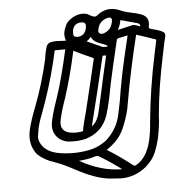

<svg xmlns="http://www.w3.org/2000/svg" viewBox="-55 -865 865 912"><g transform="rotate(-5 377.0 -409.0)"><path d="M531.2 -710.4 590.3 -724.1Q600.6 -727.5 606.4 -727.5Q615.7 -727.5 639.6 -717.8V-719.7Q639.6 -733.9 616.2 -737.3L547.4 -756.3L545.9 -747.1Q542.5 -730 533.2 -713.4Q531.7 -712.9 531.2 -710.4ZM554.2 -60.5Q558.6 -60.5 576.7 -72.8Q619.1 -106 634.8 -179.2Q643.6 -219.7 646 -260.3Q661.1 -421.4 696.3 -585L708.5 -643.6Q709 -644.5 709 -645.5Q709 -650.4 702.6 -651.9L697.3 -653.3Q644.5 -671.9 618.2 -679.7L616.2 -680.7Q596.7 -601.1 579.6 -521.5Q562.5 -441.9 548.8 -362.3Q546.9 -348.1 543.9 -334.5Q533.7 -288.1 511 -237.3Q488.3 -186.5 429.2 -147.5Q478.5 -118.2 552.2 -61.5Q552.7 -60.5 554.2 -60.5ZM494.6 -49.8Q448.7 -84.5 396.5 -116.2Q385.7 -123 381.3 -123Q378.4 -123 374.5 -122.1Q336.9 -109.9 293.5 -107.4Q395 -49.8 494.6 -49.8ZM272.9 -146.5Q309.1 -146.5 349.9 -154.8Q390.6 -163.1 427.7 -190.4Q483.4 -239.7 498 -307.6L503.9 -335Q513.2 -377.9 519.5 -421.4Q530.8 -484.4 537.6 -516.1Q555.2 -598.6 575.7 -680.7Q545.9 -673.8 539.1 -672.9Q524.4 -671.9 522.5 -663.1Q488.8 -521.5 476.1 -460.9Q472.2 -442.9 469 -424.8Q465.8 -406.7 461.9 -388.7Q453.6 -349.1 441.4 -310.1Q414.1 -231.4 333.5 -208Q307.1 -201.7 279.3 -201.7Q274.4 -201.7 255.1 -202.4Q235.8 -203.1 211.9 -217.8Q179.7 -242.7 179.7 -282.2Q179.7 -293.9 182.6 -307.1Q190.4 -345.2 212.4 -408.2Q243.2 -497.6 274.9 -640.6L224.6 -640.1L212.9 -589.4Q183.6 -467.3 135.7 -340.3Q122.6 -308.1 115.2 -274.4Q113.8 -266.1 109.9 -241.2Q109.4 -237.8 109.4 -233.9Q109.4 -211.9 131.3 -185.5Q155.8 -162.1 192.1 -154.3Q228.5 -146.5 272.9 -146.5ZM290.5 -242.2Q307.1 -242.2 324.7 -245.6L329.1 -268.6Q334.5 -293 346.2 -335Q396.5 -541.5 401.4 -565.9Q402.8 -572.8 404.8 -579.1Q405.8 -582.5 405.8 -584.5Q405.8 -586.4 404.3 -587.6Q402.8 -588.9 393.6 -592.3Q352.5 -610.4 312.5 -630.4Q282.2 -494.6 252 -404.8Q232.9 -351.1 223.6 -308.1Q221.7 -298.3 221.7 -290Q221.7 -242.2 290.5 -242.2ZM336.4 -694.3Q372.6 -694.3 380.9 -731.9Q381.3 -735.8 382.3 -744.6V-746.1Q382.3 -753.9 374 -759.3Q367.7 -761.2 361.3 -761.2Q326.7 -761.2 319.3 -726.6Q318.4 -720.2 318.4 -709.5Q318.4 -695.3 336.4 -694.3ZM368.7 -265.1Q395 -282.2 406.2 -329.6L420.9 -394.5Q442.4 -495.1 465.8 -595.2Q460.4 -594.7 454.6 -594.7H448.7Q410.2 -429.7 368.7 -265.1ZM468.8 -635.3Q476.1 -636.2 476.6 -638.7Q476.6 -641.6 463.4 -646.5V-647L451.7 -651.4Q410.2 -663.6 400.9 -689Q391.6 -677.7 379.4 -669.4L404.8 -657.7Q423.8 -649.9 441.9 -641.1Q452.1 -635.3 463.9 -635.3ZM455.1 -698.7Q463.9 -698.7 475.6 -705.6Q500 -718.8 506.8 -750.5Q507.8 -754.9 507.8 -761.2Q507.8 -772.5 493.7 -772.5Q484.9 -772.5 472.2 -765.9Q459.5 -759.3 451.4 -748.8Q443.4 -738.3 440.4 -723.1Q439.9 -721.7 438.5 -713.9V-711.9Q438.5 -705.1 447.3 -700.2Q451.2 -698.7 455.1 -698.7ZM486.3 -6.8Q477.5 -6.8 434.1 -10.3Q363.8 -16.6 264.6 -71.3Q214.4 -98.1 178.7 -110.4Q131.8 -124.5 98.1 -155.3Q69.3 -190.9 69.3 -237.3Q69.3 -253.9 73.2 -272Q82.5 -314.5 110.4 -385.7Q147.5 -481.4 175.8 -603Q176.8 -608.9 177.7 -617.4Q178.7 -626 180.7 -634.3Q183.1 -645 187.7 -660.2Q192.4 -675.3 208 -680.2Q222.7 -683.1 238.3 -683.1Q246.6 -683.1 255.9 -682.1Q269.5 -681.2 281.7 -681.2Q276.4 -694.8 276.4 -709Q276.4 -717.3 278.3 -725.6Q279.8 -733.9 288.8 -754.6Q297.9 -775.4 330.6 -792.5Q351.1 -801.8 369.6 -801.8Q391.1 -801.8 401.4 -793.9Q418.9 -783.2 428.7 -783.2Q433.6 -783.2 437.5 -786.1Q470.2 -812.5 503.9 -812.5Q530.8 -812.5 557.1 -799.3Q577.6 -791 602.3 -786.6Q627 -782.2 649.4 -773.9Q681.6 -761.2 681.6 -730.5Q681.6 -723.1 679.7 -714.8Q679.2 -711.9 679.2 -709.5Q679.2 -706.5 680.7 -705.1Q682.1 -703.6 697.3 -699.2Q743.2 -688.5 751.5 -676.3Q753.9 -671.9 753.9 -666Q753.9 -662.1 752.9 -657.2Q751 -648.4 748 -639.2L735.4 -578.6Q701.2 -417 690.4 -290.5Q689 -241.7 676.3 -180.7Q669.9 -151.9 656 -116.9Q642.1 -82 607.4 -51.3Q553.7 -6.8 486.3 -6.8Z"/></g></svg>

Font: Third Street
Style: Regular
Weight: 400
Designer: GGBotNet
Foundry: GGBotNet
Version: 0.90